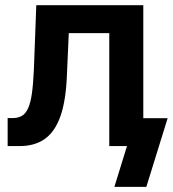

<svg xmlns="http://www.w3.org/2000/svg" viewBox="-20 -560 663 736"><path d="M9.3 0V-107.4H28.3Q49.3 -107.4 63.7 -115.7Q78.1 -124 87.6 -144.8Q97.2 -165.5 102.3 -201.9Q107.4 -238.3 109.9 -293.5L119.1 -540H529.3V0H398.9V-433.1H243.7L236.3 -267.6Q232.4 -172.9 211.4 -113.8Q190.4 -54.7 151.6 -27.3Q112.8 0 54.7 0ZM418.5 156.2 466.8 0H428.7V-106.9H622.6L541 156.2Z"/></svg>

Font: V-Inter
Style: SemiBold-600
Weight: 600
Designer: Rasmus Andersson
Foundry: rsms
Version: Version 4.000;git-4146feb